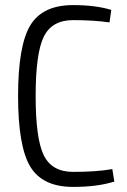

<svg xmlns="http://www.w3.org/2000/svg" viewBox="-20 -722 498 754"><path d="M267 -702Q356 -702 417 -683L410 -634Q348 -643 267 -643Q184 -643 152 -578Q120 -513 120 -345Q120 -177 152 -112Q184 -47 267 -47Q360 -47 421 -58L429 -9Q363 12 267 12Q147 12 99 -67.5Q51 -147 51 -345Q51 -543 99 -622.5Q147 -702 267 -702Z"/></svg>

Font: exo2condensed_l
Style: Regular
Weight: 300
Width: 3
Designer: Natanael Gama
Version: Version 1.001;PS 001.001;hotconv 1.0.70;makeotf.lib2.5.58329